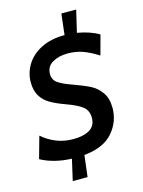

<svg xmlns="http://www.w3.org/2000/svg" viewBox="-153 -926 857 1151"><g transform="rotate(-15 276.0 -350.0)"><path d="M185 -511Q185 -475 213 -455Q241 -435 302 -414Q366 -391 403.5 -372Q441 -353 468 -315.5Q495 -278 495 -219Q495 -133 438 -67Q381 -1 259 11L243 144H151L181 13Q71 9 -10 -35L28 -171Q64 -139 112.5 -118.5Q161 -98 221 -98Q285 -98 322.5 -121Q360 -144 360 -193Q360 -238 329.5 -262.5Q299 -287 226 -313Q171 -333 136 -354Q101 -375 81 -408.5Q61 -442 61 -493Q61 -551 92.5 -602Q124 -653 184.5 -683.5Q245 -714 328 -714H330L345 -844H437L405 -708Q486 -694 539 -662L506 -540Q454 -573 411.5 -588Q369 -603 319 -603Q263 -603 224 -580Q185 -557 185 -511Z"/></g></svg>

Font: Cabin SemiBold
Style: Italic
Weight: 600
Italic angle: -7°
Designer: Pablo Impallari
Foundry: Pablo Impallari. http://www.impallari.com Igino Marini. http://www.ikern.com
Version: Version 2.200